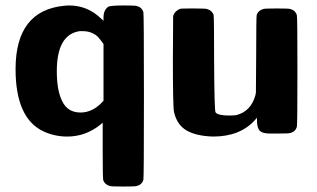

<svg xmlns="http://www.w3.org/2000/svg" viewBox="-20 -489 1162 703"><path d="M37 -236Q37 -451 216 -468Q218 -468 223.5 -468.5Q229 -469 233 -469Q300 -469 349 -422L359 -413V-425Q359 -452 376 -464Q384 -469 433 -469Q476 -469 481 -467Q500 -462 505 -444Q507 -438 507 -137Q507 163 505 169Q500 187 481 192Q477 194 432 194Q386 194 382 192Q364 187 358 171Q356 163 356 63V-40L348 -33Q294 11 226 11Q180 11 139 -8Q37 -56 37 -236ZM272 -375Q188 -363 188 -228Q188 -157 208 -118Q228 -77 275 -77Q321 -77 359 -120V-328Q346 -346 338.5 -354Q331 -362 316.5 -368.5Q302 -375 281 -375Z M969 0Q943 0 932.5 -9Q922 -18 921 -43V-58L913 -49Q859 11 760 11Q697 9 662 -12Q627 -33 617 -80Q613 -100 613 -273L614 -431Q620 -449 640 -457Q642 -458 688 -458Q733 -458 738 -456Q756 -451 762 -435Q764 -427 764 -262Q765 -87 769 -78Q777 -66 819 -66Q840 -66 847 -68Q899 -82 915 -140L917 -150L918 -290Q918 -427 920 -435Q926 -451 944 -456Q948 -458 993 -458Q1039 -458 1043 -456Q1062 -451 1067 -433Q1069 -427 1069 -229Q1069 -31 1067 -25Q1062 -7 1043 -2Q1039 0 995 0Z"/></svg>

Font: MathJax_SansSerif
Style: Bold
Weight: 700
Version: Version 1.1